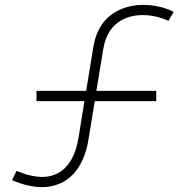

<svg xmlns="http://www.w3.org/2000/svg" viewBox="-20 -755 764 790"><path d="M152 15C203 15 315 -4 344 -181L370 -339H623V-381H376.5L405 -554C426 -680 524 -693 568 -693C627 -693 673 -669 673 -669L694 -705C696 -708 638 -735 571 -735C522 -735 390 -721 364 -561L334.5 -381H130V-339H327.5L303 -188C280 -48 201 -27 153 -27C100 -27 50 -52 48 -52L30 -14C32 -13 90 15 152 15Z"/></svg>

Font: Hauora ExtraLight
Style: Regular
Weight: 200
Designer: Mikhail Sharanda
Foundry: WCYS & Co.
Version: Version 1.010